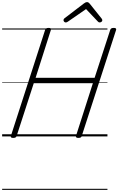

<svg xmlns="http://www.w3.org/2000/svg" viewBox="-20 -1276 1107 1796"><path d="M103 14Q75 14 82 -5L402 -996Q405 -1006 412.5 -1010.5Q420 -1015 435 -1015Q463 -1015 456 -996L313 -548H865L1011 -996Q1014 -1006 1021.5 -1010.5Q1029 -1015 1044 -1015Q1072 -1015 1066 -996L745 -5Q743 5 735.5 9.5Q728 14 713 14Q685 14 691 -5L849 -498H296L136 -5Q133 5 126 9.5Q119 14 103 14ZM595 -1066Q586 -1066 580 -1073Q574 -1080 574 -1087Q574 -1093 576 -1096.5Q578 -1100 582 -1104L764 -1243Q773 -1250 780 -1253Q787 -1256 795 -1256Q802 -1256 807.5 -1252.5Q813 -1249 819 -1242L931 -1102Q934 -1098 935.5 -1094Q937 -1090 937 -1086Q937 -1077 928.5 -1071.5Q920 -1066 913 -1066Q907 -1066 902.5 -1068.5Q898 -1071 894 -1076L785 -1191L617 -1075Q610 -1070 605 -1068Q600 -1066 595 -1066ZM0 490H985V500H0ZM0 -20H985V0H0ZM0 -505H985V-500H0ZM0 -1010H985V-1000H0Z"/></svg>

Font: Playwrite BE VLG Guides
Style: Regular
Weight: 400
Designer: Veronika Burian, José Scaglione
Foundry: TypeTogether
Version: Version 1.003